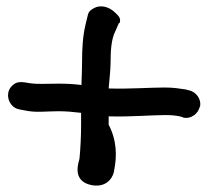

<svg xmlns="http://www.w3.org/2000/svg" viewBox="-20 -639 650 599"><path d="M319 -363C321 -390 325 -420 325 -445C325 -480 327 -517 340 -542L351 -567H353C359 -582 348 -591 342 -597C318 -622 290 -623 274 -614C265 -609 257 -605 254 -592L247 -563C238 -526 236 -486 236 -445C236 -425 235 -400 234 -373L232 -374C210 -377 186 -378 163 -378C124 -378 97 -376 76 -379L57 -382C50 -383 35 -385 23 -376C-10 -352 7 -304 39 -298L60 -294C94 -287 124 -292 163 -292C185 -292 208 -290 233 -287V-250C233 -212 231 -177 228 -144C228 -139 199 -73 268 -61C320 -53 335 -94 336 -107C345 -151 345 -200 319 -250V-276C385 -274 455 -280 494 -280C515 -280 525 -279 541 -276L551 -273L552 -272C577 -267 598 -285 603 -305V-306H604C609 -331 591 -352 571 -357H570L559 -360C539 -363 520 -366 494 -366C447 -366 383 -361 319 -363Z"/></svg>

Font: Stray Cat
Style: BlkExt
Weight: 900
Version: Version 1.0